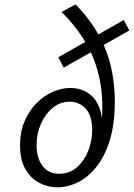

<svg xmlns="http://www.w3.org/2000/svg" viewBox="-20 -826 598 858"><path d="M237 11Q193 11 154.8 -9.2Q116.5 -29.5 93 -71.2Q69.5 -113 69.5 -177Q69.5 -236 89.5 -283.2Q109.5 -330.5 142.2 -364Q175 -397.5 215 -415.2Q255 -433 294.5 -433Q318 -433 343 -425.2Q368 -417.5 389.5 -398Q411 -378.5 424.5 -344Q438 -309.5 438 -256L432.5 -256.5Q444.5 -376.5 425.8 -469.2Q407 -562 363 -635.8Q319 -709.5 255 -772.5L317.5 -806.5Q383 -739 421.5 -668.8Q460 -598.5 476.5 -524.8Q493 -451 493 -373Q493 -270.5 470 -197.5Q447 -124.5 409.2 -78.2Q371.5 -32 326.5 -10.5Q281.5 11 237 11ZM245 -49.5Q290.5 -49.5 323.5 -78.2Q356.5 -107 374.2 -151.8Q392 -196.5 392 -244.5Q392 -308.5 363.2 -340Q334.5 -371.5 291.5 -371.5Q249 -371.5 215.8 -344.2Q182.5 -317 163 -273Q143.5 -229 143.5 -177.5Q143.5 -121 169.5 -85.2Q195.5 -49.5 245 -49.5ZM264.5 -523.5 240.5 -570 533 -736.5 558 -690Z"/></svg>

Font: Karla
Style: Italic
Weight: 400
Italic angle: -8°
Designer: Jonathan Pinhorn
Version: Version 2.004;gftools[0.9.33]